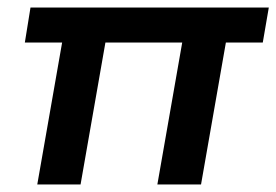

<svg xmlns="http://www.w3.org/2000/svg" viewBox="-20 -490 734 510"><path d="M79 0 145 -377H46L61 -470H694L678 -377H580L514 0H398L464 -377H260L194 0Z"/></svg>

Font: Gantari SemiBold
Style: Italic
Weight: 600
Italic angle: -10°
Designer: Anugrah Pasau
Foundry: Lafontype
Version: Version 1.000